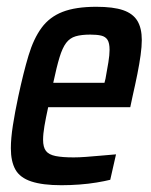

<svg xmlns="http://www.w3.org/2000/svg" viewBox="-20 -538 445 566"><path d="M161 8Q106 8 72.5 -3Q39 -14 25.5 -38Q12 -62 12 -101Q12 -130 18 -168.5Q24 -207 34 -254Q49 -324 64 -374Q79 -424 102.5 -456Q126 -488 164.5 -503Q203 -518 264 -518Q314 -518 343 -508Q372 -498 385 -476.5Q398 -455 398 -420Q398 -401 394.5 -375.5Q391 -350 385 -320Q379 -290 371 -255L364 -222H122Q115 -190 111 -166.5Q107 -143 107 -126Q107 -104 115.5 -93Q124 -82 144 -78Q164 -74 197 -74Q213 -74 233 -75.5Q253 -77 275.5 -79Q298 -81 322 -83L305 -8Q289 -4 265 0Q241 4 214 6Q187 8 161 8ZM137 -294H288L291 -306Q296 -333 299.5 -354.5Q303 -376 303 -391Q303 -411 297 -420.5Q291 -430 278.5 -433Q266 -436 246 -436Q220 -436 203 -431Q186 -426 175 -411.5Q164 -397 155.5 -369Q147 -341 137 -294Z"/></svg>

Font: Saira Condensed Medium
Style: Italic
Weight: 500
Width: 3
Italic angle: -12°
Designer: Hector Gatti with collaboration of the Omnibus-Type team
Foundry: Omnibus-Type
Version: Version 1.101